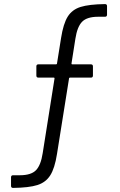

<svg xmlns="http://www.w3.org/2000/svg" viewBox="-20 -720 587 940"><path d="M494 -700Q504 -700 504 -690V-648Q504 -638 494 -638H461Q406 -638 382 -613.5Q358 -589 349 -530L330 -409Q330 -405 333 -405H425Q435 -405 435 -395V-350Q435 -340 425 -340H323Q318 -340 318 -336L259 34Q248 104 226 138.5Q204 173 163 186Q122 199 44 200Q34 200 34 190V148Q34 138 44 138H77Q132 138 156 113.5Q180 89 189 30L247 -336Q247 -340 244 -340H168Q158 -340 158 -350V-395Q158 -405 168 -405H254Q259 -405 259 -409L279 -534Q290 -604 311.5 -638.5Q333 -673 374.5 -686Q416 -699 494 -700Z"/></svg>

Font: Amber EN
Style: Regular
Weight: 400
Designer: Jeremy Tribby
Foundry: Tribby Type Co.
Version: Version 1.403 November 24, 2021